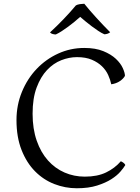

<svg xmlns="http://www.w3.org/2000/svg" viewBox="-20 -987 745 1025"><path d="M647 -582Q639 -567 620 -554Q601 -541 574 -537Q569 -561 557.5 -586.5Q546 -612 524.5 -633Q503 -654 470.5 -668Q438 -682 391 -682Q349 -682 307 -665.5Q265 -649 231 -613Q197 -577 175.5 -519.5Q154 -462 154 -380Q154 -299 176 -236Q198 -173 236 -130.5Q274 -88 324.5 -66Q375 -44 433 -44Q500 -44 546.5 -66.5Q593 -89 625 -126Q631 -124 639 -118Q647 -112 649 -106Q641 -92 623 -71Q605 -50 574.5 -30.5Q544 -11 498.5 3.5Q453 18 390 18Q328 18 270 -4.5Q212 -27 167 -72.5Q122 -118 95 -186.5Q68 -255 68 -346Q68 -426 97 -496.5Q126 -567 175.5 -619Q225 -671 290.5 -701Q356 -731 430 -731Q490 -731 531.5 -714Q573 -697 598.5 -673Q624 -649 635.5 -623.5Q647 -598 647 -582ZM430 -967Q458 -932 495.5 -891Q533 -850 568 -815Q563 -810 554 -807Q545 -804 537 -804Q521 -811 504 -822.5Q487 -834 470 -846.5Q453 -859 437 -872.5Q421 -886 408 -897Q395 -885 378.5 -871.5Q362 -858 344.5 -845Q327 -832 310 -821Q293 -810 278 -803Q270 -803 261 -805.5Q252 -808 247 -814Q284 -848 319.5 -885Q355 -922 385 -958Q393 -963 407 -965Q421 -967 430 -967Z"/></svg>

Font: Gotu
Style: Regular
Weight: 400
Designer: Sarang Kulkarni & Kailash Malviya
Foundry: Ek Type
Version: Version 2.320;hotconv 1.0.109;makeotfexe 2.5.65596; ttfautoh